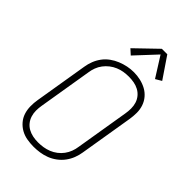

<svg xmlns="http://www.w3.org/2000/svg" viewBox="-285 -1065 1170 1170"><g transform="rotate(45 300.0 -479.5)"><path d="M249 8Q220 8 191.5 3Q163 -2 139 -15.5Q115 -29 97 -50Q79 -71 70.5 -97Q62 -123 61.5 -152.5Q61 -182 66 -211L123 -556Q127 -582 137 -608Q147 -634 164 -657Q181 -680 204.5 -697Q228 -714 254 -724.5Q280 -735 306.5 -740.5Q333 -746 361 -746Q390 -746 418 -739.5Q446 -733 470 -720Q494 -707 512 -686Q530 -665 539 -638.5Q548 -612 548 -583Q548 -554 543 -524L486 -179Q482 -153 472 -127Q462 -101 445 -78Q428 -55 404.5 -37.5Q381 -20 355 -10Q329 0 302 4Q275 8 249 8ZM249 -30Q272 -30 294 -33.5Q316 -37 337.5 -45.5Q359 -54 378 -68.5Q397 -83 411 -102Q425 -121 433 -142.5Q441 -164 444 -186L501 -531Q505 -554 505 -577Q505 -600 498.5 -621Q492 -642 478 -659Q464 -676 444.5 -686.5Q425 -697 403 -701Q381 -705 358 -705Q335 -705 313.5 -701.5Q292 -698 270.5 -689Q249 -680 230.5 -665.5Q212 -651 198 -632.5Q184 -614 176 -592.5Q168 -571 165 -549L108 -204Q104 -181 104 -158.5Q104 -136 110.5 -115Q117 -94 130.5 -77Q144 -60 163 -49.5Q182 -39 204 -34.5Q226 -30 249 -30ZM275 -804 242 -834 380 -967H427L520 -830L481 -807L399 -937Z"/></g></svg>

Font: Iosevka Curly XLtEx
Style: Italic
Weight: 200
Width: 7
Italic angle: -9°
Monospace: yes
Designer: Belleve Invis
Foundry: Belleve Invis
Version: Version 11.1.0; ttfautohint (v1.8.3)